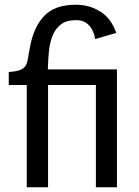

<svg xmlns="http://www.w3.org/2000/svg" viewBox="-20 -790 589 811"><path d="M300 -770Q358 -770 404 -741Q450 -712 471 -651L382 -625Q376 -662 355.5 -683.5Q335 -705 302 -705Q261 -705 237.5 -687Q214 -669 202 -639Q190 -609 186.5 -572Q183 -535 182 -497H474V1H385V-431H183V1H93V-431H17V-486Q50 -488 66.5 -495Q83 -502 89.5 -514.5Q96 -527 99 -547.5Q102 -568 108 -598Q124 -679 168.5 -724.5Q213 -770 300 -770Z"/></svg>

Font: Rosario Medium
Style: Regular
Weight: 500
Version: Version 1.201